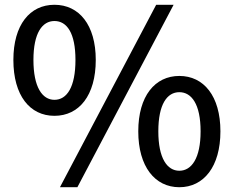

<svg xmlns="http://www.w3.org/2000/svg" viewBox="-20 -770 979 804"><path d="M208 -285C311 -285 381 -370 381 -519C381 -666 311 -750 208 -750C105 -750 36 -666 36 -519C36 -370 105 -285 208 -285ZM208 -352C157 -352 120 -405 120 -519C120 -632 157 -682 208 -682C260 -682 296 -632 296 -519C296 -405 260 -352 208 -352ZM231 14H304L707 -750H634ZM731 14C833 14 903 -72 903 -220C903 -368 833 -452 731 -452C629 -452 559 -368 559 -220C559 -72 629 14 731 14ZM731 -55C680 -55 643 -107 643 -220C643 -334 680 -384 731 -384C782 -384 820 -334 820 -220C820 -107 782 -55 731 -55Z"/></svg>

Font: Noto Sans TC Medium
Style: Regular
Weight: 500
Designer: Ryoko NISHIZUKA 西塚涼子 (kana, bopomofo & ideographs); Paul D. Hunt (Latin, Greek & Cyrillic); Sandoll Communications 산돌커뮤니
Foundry: Adobe
Version: Version 2.004;hotconv 1.0.118;makeotfexe 2.5.65603